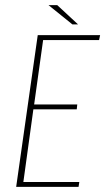

<svg xmlns="http://www.w3.org/2000/svg" viewBox="-20 -728 410 748"><path d="M43 0 127 -591H370L366 -572H148L113 -321H281L279 -302H110L71 -19H289L286 0ZM262 -633 169 -708H203L284 -633Z"/></svg>

Font: Alumni Sans Thin Thin
Style: Italic
Weight: 250
Italic angle: -8°
Version: Version 1.016